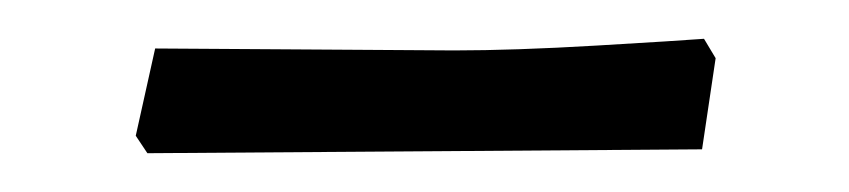

<svg xmlns="http://www.w3.org/2000/svg" viewBox="-20 -673 438 99"><path d="M200 -595 56 -594 50 -603 60 -648 214 -647Q245 -647 287.5 -649.5Q330 -652 343 -653L349 -643L342 -596Z"/></svg>

Font: Sahitya
Style: Regular
Weight: 400
Designer: Juan Pablo del Peral
Foundry: Juan Pablo del Peral (http://www.huertatipografica.com)
Version: Version 1.001;PS 001.000;hotconv 1.0.70;makeotf.lib2.5.58329